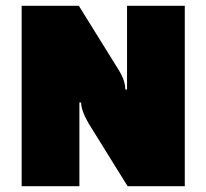

<svg xmlns="http://www.w3.org/2000/svg" viewBox="-20 -645 715 665"><path d="M55 0V-625H253L389 -406Q403 -384 408.5 -366.5Q414 -349 414 -335H420V-625H620V0H422L286 -219Q273 -242 267 -259.5Q261 -277 261 -290H255V0Z"/></svg>

Font: Changa ExtraBold
Style: Regular
Weight: 800
Designer: Eduardo Rodriguez Tunni
Foundry: Eduardo Rodriguez Tunni
Version: Version 3.002; ttfautohint (v1.8.2)